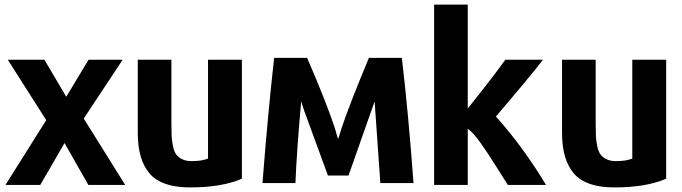

<svg xmlns="http://www.w3.org/2000/svg" viewBox="-20 -800 2981 839"><path d="M527 8H366L262 -175L156 8H4L182 -275L14 -539H174L269 -378H270L367 -539H516L346 -282Z M1037 -19Q949 19 811 19Q686 19 634 -41.5Q582 -102 582 -219V-539H729V-262Q729 -226 730 -205Q731 -184 736 -160.5Q741 -137 750.5 -124.5Q760 -112 776.5 -104Q793 -96 818 -96Q862 -96 889 -107V-539H1037Z M1787 0H1642L1617 -357L1603 -317L1503 -33H1413L1309 -317Q1297 -355 1296 -357Q1276 -131 1271 0H1127Q1151 -309 1178 -547H1322Q1407 -351 1444 -238Q1446 -230 1449 -219.5Q1452 -209 1454 -202.5Q1456 -196 1457 -193Q1459 -194 1472 -238Q1504 -336 1592 -547H1736Q1764 -311 1787 0Z M2366 8H2199Q2194 1 2152 -66.5Q2110 -134 2077.5 -179Q2045 -224 2024 -237V8H1877V-780H2024V-326Q2141 -472 2188 -539H2353Q2285 -452 2147 -291Q2266 -158 2366 8Z M2891 -19Q2803 19 2665 19Q2540 19 2488 -41.5Q2436 -102 2436 -219V-539H2583V-262Q2583 -226 2584 -205Q2585 -184 2590 -160.5Q2595 -137 2604.5 -124.5Q2614 -112 2630.5 -104Q2647 -96 2672 -96Q2716 -96 2743 -107V-539H2891Z"/></svg>

Font: Repo
Style: Bold
Weight: 700
Designer: Stefan Peev
Foundry: Context Ltd
Version: Version 001.000